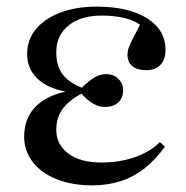

<svg xmlns="http://www.w3.org/2000/svg" viewBox="-20 -546 561 580"><path d="M259 14Q198 14 151.5 -4.5Q105 -23 79 -56.5Q53 -90 53 -133Q53 -186 84.5 -220.5Q116 -255 176 -269V-270Q122 -280 92 -309.5Q62 -339 62 -383Q62 -426 88.5 -458Q115 -490 162.5 -508Q210 -526 272 -526Q368 -526 424 -491Q480 -456 480 -395Q480 -366 464.5 -350Q449 -334 422 -334Q395 -334 380 -346Q365 -358 365 -381Q365 -390 368 -399.5Q371 -409 379.5 -426Q388 -443 403 -471Q385 -485 354.5 -492Q324 -499 288 -499Q224 -499 187 -469Q150 -439 150 -388Q150 -348 168 -323Q186 -298 227 -281Q251 -304 267 -313Q283 -322 301 -322Q323 -322 337.5 -308Q352 -294 352 -273Q352 -251 337.5 -237Q323 -223 297 -223Q279 -223 262 -232.5Q245 -242 226 -263Q187 -242 168.5 -216Q150 -190 150 -154Q150 -109 186.5 -82Q223 -55 287 -55Q324 -55 357 -62.5Q390 -70 417.5 -84Q445 -98 463 -117L478 -103Q451 -65 418 -38.5Q385 -12 345 1Q305 14 259 14Z"/></svg>

Font: Literata 60pt
Style: Regular
Weight: 400
Designer: Latin by Veronika Burian and Jose Scaglione. Greek by Irene Vlachou. Cyrillic by Vera Evstafieva.
Foundry: TypeTogether
Version: Version 3.002